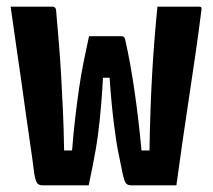

<svg xmlns="http://www.w3.org/2000/svg" viewBox="-20 -558 640 578"><path d="M248 -449H345Q348 -449 350.5 -448Q353 -447 354.5 -445Q356 -443 357 -438Q365 -403 371.5 -367Q378 -331 384 -290.5Q390 -250 395.5 -204.5Q401 -159 406 -105H430Q431 -168 433 -225Q435 -282 438 -335Q441 -388 445 -438.5Q449 -489 454 -538Q474 -538 494.5 -538Q515 -538 536 -538Q557 -538 577 -538Q581 -538 583.5 -537.5Q586 -537 586.5 -534Q587 -531 586 -525Q578 -461 568.5 -395.5Q559 -330 549 -264Q539 -198 529.5 -132Q520 -66 511 0Q493 0 475.5 0Q458 0 440.5 0Q423 0 407 0Q391 0 376 0Q364 0 359 -6.5Q354 -13 349 -36Q344 -63 339 -85.5Q334 -108 330.5 -131Q327 -154 323.5 -181Q320 -208 316.5 -243Q313 -278 310 -324H290Q288 -286 285.5 -255Q283 -224 280.5 -199.5Q278 -175 275 -152.5Q272 -130 268 -107Q264 -84 259 -58.5Q254 -33 247 0Q223 0 198 0Q173 0 150 0Q127 0 109 0Q97 0 92 -6.5Q87 -13 83 -36Q78 -77 71 -124Q64 -171 57 -221.5Q50 -272 42.5 -325.5Q35 -379 27 -432.5Q19 -486 12 -538Q32 -538 52.5 -538Q73 -538 94.5 -538Q116 -538 136 -538Q140 -538 142.5 -537Q145 -536 147 -533.5Q149 -531 149 -525Q153 -480 157 -431.5Q161 -383 164 -331.5Q167 -280 169.5 -223.5Q172 -167 173 -105H197Q201 -157 206.5 -203.5Q212 -250 218 -292Q224 -334 232 -373Q240 -412 248 -449Z"/></svg>

Font: RecMonoLinear Nerd Font Mono
Style: Bold
Weight: 700
Monospace: yes
Version: Version 1.085; ttfautohint (v1.8.4.7-5d5b);Nerd Fonts 3.2.1